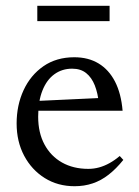

<svg xmlns="http://www.w3.org/2000/svg" viewBox="-20 -634 480 664"><path d="M237 -436Q285.5 -436 321 -414.5Q356.5 -393 377.8 -351.8Q399 -310.5 404 -251H98L99 -284.5L356 -296.5L322 -275.5Q318.5 -311.5 307.8 -338.8Q297 -366 278 -381.2Q259 -396.5 229.5 -396.5Q194.5 -396.5 168 -377.2Q141.5 -358 126.8 -321Q112 -284 112 -230.5Q112 -175 133.8 -134.5Q155.5 -94 194.5 -72Q233.5 -50 285.5 -50Q304.5 -50 322.8 -55Q341 -60 359 -70Q377 -80 394 -94.5L406.5 -81Q381.5 -50 355.5 -29.8Q329.5 -9.5 300.5 0.2Q271.5 10 238 10Q180 10 134.8 -18.2Q89.5 -46.5 63.5 -95.5Q37.5 -144.5 37.5 -207Q37.5 -270 61.5 -322Q85.5 -374 130.2 -405Q175 -436 237 -436ZM109 -561V-614H359V-561Z"/></svg>

Font: Newsreader Text
Style: Regular
Weight: 400
Designer: Hugues Gentile
Foundry: Production Type
Version: Version 1.001